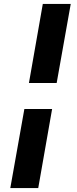

<svg xmlns="http://www.w3.org/2000/svg" viewBox="-20 -828 390 969"><path d="M243 -278 173 121H32L103 -278ZM126 -409 196 -808H337L266 -409Z"/></svg>

Font: SVN-Poppins SemiBold
Style: Italic
Weight: 600
Italic angle: -10°
Designer: Ninad Kale (Devanagari), Jonny Pinhorn (Latin)
Foundry: Indian Type Foundry
Version: Version 3.002 2017; ttfautohint (v1.8.3)